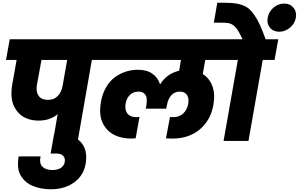

<svg xmlns="http://www.w3.org/2000/svg" viewBox="-20 -1026 2176 1398"><path d="M330.1 -298.8Q373.5 -298.8 400.9 -327.4Q428.2 -356 436 -402.8V-401.9L469.2 -589.8H282.2L249 -409.2Q240.2 -360.4 260.5 -329.6Q280.8 -298.8 330.1 -298.8ZM23.9 -589.8 50.8 -740.2H763.2L735.8 -589.8H648.9L545.9 0H366.2L399.9 -194.8Q344.7 -147.9 261.2 -147.9Q217.8 -147.9 181.9 -160.9Q146 -173.8 121.6 -197.3Q97.2 -220.7 81.8 -253.4Q66.4 -286.1 64 -325.2Q61.5 -364.3 68.8 -409.2L101.1 -589.8Z M349.6 352.1Q315.9 352.1 284.7 346.7Q253.4 341.3 223.4 329.6Q193.4 317.9 170.9 299.3Q148.4 280.8 132.1 254.2Q115.7 227.5 112.1 192.4Q108.4 157.2 115.7 112.8H275.4Q264.6 163.6 288.8 187.7Q313 211.9 361.8 211.9Q399.9 211.9 423.6 196Q447.3 180.2 451.7 151.9Q455.6 124.5 439.7 108.2Q423.8 91.8 387.7 91.8H348.6L373.5 -47.9H412.6Q514.2 -47.9 565.9 5.9Q617.7 59.6 605.5 153.8Q594.2 245.6 524.4 298.8Q454.6 352.1 349.6 352.1Z M1533.7 -262.2Q1513.7 -148.4 1431.6 -81.3Q1349.6 -14.2 1224.6 -17.1Q1210.9 -17.1 1188.5 -19L1217.8 -174.8Q1227.5 -172.9 1242.7 -172.9Q1283.7 -172.9 1313 -198.7Q1342.3 -224.6 1350.6 -271Q1357.4 -310.5 1341.1 -334.7Q1324.7 -358.9 1289.6 -358.9Q1250 -358.9 1226.6 -331.3Q1203.1 -303.7 1195.8 -262.2L1190.4 -234.9H1041.5L1046.4 -262.2Q1049.8 -287.6 1047.9 -309.1Q1045.9 -330.6 1030.8 -344.7Q1015.6 -358.9 988.8 -358.9Q951.2 -358.9 926.5 -335.2Q901.9 -311.5 894.5 -271Q887.2 -225.1 908 -199Q928.7 -172.9 972.7 -172.9Q980 -172.9 995.6 -174.8L967.8 -19Q939.5 -17.1 937.5 -17.1Q886.7 -17.1 845.2 -30.3Q803.7 -43.5 776.1 -67.1Q748.5 -90.8 731 -124Q713.4 -157.2 710.2 -196.5Q707 -235.8 714.4 -280.8Q724.6 -342.3 751.7 -389.2Q778.8 -436 816.2 -463.4Q853.5 -490.7 895.8 -504.4Q938 -518.1 983.4 -518.1Q1049.3 -518.1 1089.6 -489.3Q1129.9 -460.4 1144.5 -414.1H1147.5Q1194.8 -489.7 1284.7 -511.2L1297.4 -589.8H706.5L733.4 -740.2H1678.7L1651.4 -589.8H1474.6L1456.5 -486.8Q1504.9 -456.1 1526.4 -398.9Q1547.9 -341.8 1533.7 -262.2Z M1789.1 0H1607.9L1711.9 -589.8H1624L1650.9 -740.2H1746.1Q1726.1 -782.2 1713.1 -803.5Q1700.2 -824.7 1682.4 -839.1Q1664.6 -853.5 1645.3 -857.2Q1626 -860.8 1592.3 -860.8H1537.1L1562 -1005.9H1615.2Q1659.2 -1005.4 1688.2 -1002.2Q1717.3 -999 1745.8 -988.5Q1774.4 -978 1793.9 -960.9Q1813.5 -943.8 1834.5 -913.1Q1855.5 -882.3 1873.8 -841.6Q1892.1 -800.8 1914.1 -740.2H2006.3L1979 -589.8H1893.1ZM2013.2 -794.9Q1969.7 -794.9 1945.3 -825Q1920.9 -855 1929.2 -897Q1936.5 -940.4 1971.2 -970.2Q2005.9 -1000 2049.3 -1000Q2092.3 -1000 2116.9 -970.2Q2141.6 -940.4 2134.3 -897Q2127 -855 2091.6 -825Q2056.2 -794.9 2013.2 -794.9Z"/></svg>

Font: Poppins ExtraBold
Style: Italic
Weight: 800
Italic angle: -10°
Designer: Ninad Kale (Devanagari), Jonny Pinhorn (Latin)
Foundry: Indian Type Foundry
Version: Version 3.200;PS 1.000;hotconv 16.6.54;makeotf.lib2.5.65590